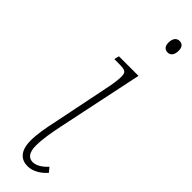

<svg xmlns="http://www.w3.org/2000/svg" viewBox="-263 -734 735 735"><g transform="rotate(45 104.5 -366.5)"><path d="M181 -678C194 -678 206 -688 206 -713C206 -733 196 -742 182 -742C165 -742 156 -728 156 -707C156 -687 166 -678 181 -678ZM109 9C136 9 163 -6 185 -31L170 -49C153 -30 132 -16 112 -16C91 -16 76 -31 76 -69C76 -105 83 -144 92 -188L165 -536H59L54 -516H74C116 -516 121 -512 121 -485C121 -474 118 -448 114 -429L65 -188C55 -142 48 -105 48 -69C48 -13 74 9 109 9Z"/></g></svg>

Font: Noto Serif Condensed Thin
Style: Italic
Weight: 100
Width: 3
Italic angle: -12°
Designer: Monotype Design Team
Foundry: Monotype Imaging Inc.
Version: Version 2.013